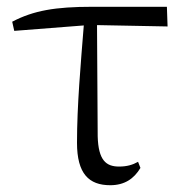

<svg xmlns="http://www.w3.org/2000/svg" viewBox="-20 -532 539 566"><path d="M305 14C347 14 375 -5 394 -37L387 -55C371 -46 354 -41 331 -41C293 -41 270 -59 268 -130L266 -458L474 -454L472 -512H252C143 -512 79 -501 16 -468L22 -441L227 -457C218 -344 207 -221 207 -111C207 -20 242 14 305 14Z"/></svg>

Font: Noto Serif CJK SC Light
Style: Regular
Weight: 300
Designer: Ryoko NISHIZUKA 西塚涼子 (kana & ideographs); Frank Grießhammer (Latin, Greek & Cyrillic); Wenlong ZHANG 张文龙 (bopomofo); San
Foundry: Adobe
Version: Version 2.001;hotconv 1.1.0;makeotfexe 2.6.0